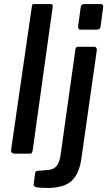

<svg xmlns="http://www.w3.org/2000/svg" viewBox="-20 -762 535 952"><path d="M142 -16Q140 -5 136.5 -2.5Q133 0 121 0H53Q43 0 38.5 -5Q34 -10 35 -19L138 -730Q139 -738 141 -740Q143 -742 150 -742H232Q244 -742 241 -726ZM384 21Q374 98 336 134Q298 170 215 170Q170 170 157.5 165.5Q145 161 147 151L154 97Q155 92 157.5 89Q160 86 166 85L215 81Q242 80 258 64Q274 48 280 9L354 -518Q356 -525 358.5 -527.5Q361 -530 368 -530H447Q454 -530 457.5 -524.5Q461 -519 460 -513L384 21ZM479 -633Q478 -623 473.5 -619Q469 -615 458 -615H380Q371 -615 368.5 -621.5Q366 -628 368 -637L380 -725Q383 -742 396 -742H481Q487 -742 490 -736Q493 -730 491 -723Z"/></svg>

Font: Libre Franklin Thin Medium
Style: Italic
Weight: 500
Italic angle: -8°
Version: Version 3.000